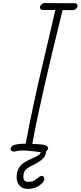

<svg xmlns="http://www.w3.org/2000/svg" viewBox="-20 -980 524 1248"><path d="M484 -943Q484 -933 476 -924.5Q468 -916 457 -914Q422 -914 407.5 -914.5Q393 -915 387 -915Q241 -327 190 -45Q252 -43 272.5 -36.5Q293 -30 293 -16Q293 -12 289 -6Q285 0 279 4Q278 34 256 54Q234 74 187 97Q156 112 144 127Q132 142 132 169Q132 186 139.5 194Q147 202 164 202Q181 202 192.5 198Q204 194 220 181Q230 173 237.5 168Q245 163 250 163Q268 163 268 184Q268 194 256 208Q244 222 225 233Q193 248 164 248Q126 248 107 226.5Q88 205 88 171Q88 136 103.5 110Q119 84 159 64Q166 60 175 56.5Q184 53 192 48Q218 37 230 29Q242 21 245 9Q231 8 203 4Q157 -2 130 -2Q101 -2 74 5H69Q59 5 54 0Q49 -5 49 -12Q49 -30 74 -38Q99 -46 147 -46Q194 -297 252 -539L299 -740Q334 -889 340 -915H259Q240 -915 240 -934Q240 -943 249.5 -951.5Q259 -960 271 -960Q395 -960 426 -959H469Q484 -955 484 -943Z"/></svg>

Font: Bad Script
Style: Regular
Weight: 400
Italic angle: -10°
Designer: Roman Shchyukin (Gaslight Type Foundry), Cyreal (Charset Expansion)
Foundry: Gaslight
Version: Version 2.000